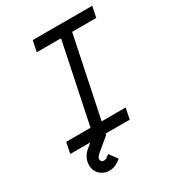

<svg xmlns="http://www.w3.org/2000/svg" viewBox="-208 -802 1015 1118"><g transform="rotate(-30 300.0 -243.0)"><path d="M172.9 -610.4 188 -683.6H587.9L572.8 -610.4H410.6L298.8 -73.2H460.4L445.3 0H45.4L60.5 -73.2H224.1L335.9 -610.4ZM259.8 176.8Q230 198.7 194.3 198.7Q160.6 198.7 134 174.6Q107.4 150.4 107.4 111.8Q107.4 86.4 118.7 64.2Q129.9 42 147.5 27.3L212.4 -26.4L215.3 -43H290L281.7 8.8L198.2 78.1Q175.8 96.7 175.8 110.4Q175.8 119.6 180.9 125.7Q186 131.8 194.3 131.8Q208.5 131.8 221.7 122.1L236.8 110.8L275.9 164.6Z"/></g></svg>

Font: Anka/Coder
Style: Italic
Weight: 400
Italic angle: -12°
Monospace: yes
Version: Version 001.100